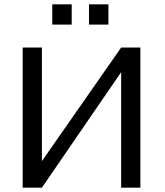

<svg xmlns="http://www.w3.org/2000/svg" viewBox="-20 -869 763 889"><path d="M85 0ZM85 -649H174V-123L541 -649H630V0H541V-535L174 0H85ZM222 -849H312V-755H222ZM392 -849H482V-755H392Z"/></svg>

Font: Play
Style: Regular
Weight: 400
Designer: Jonas Hecksher (Cyrillic expansion: Cyreal)
Foundry: Jonas Hecksher, Playtype, e-types AS
Version: Version 2.101; ttfautohint (v1.5.65-e2d9)